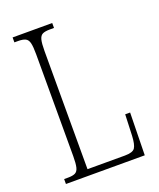

<svg xmlns="http://www.w3.org/2000/svg" viewBox="-134 -797 727 879"><g transform="rotate(-20 229.5 -357.0)"><path d="M34 0V-24H53Q76 -24 88 -30Q100 -36 104.5 -54Q109 -72 109 -108V-605Q109 -642 104.5 -660Q100 -678 87.5 -684Q75 -690 52 -690H34V-714H227V-690H207Q183 -690 171 -684Q159 -678 154.5 -660Q150 -642 150 -606V-30H332Q371 -30 381.5 -46Q392 -62 394 -104L398 -207H422L418 0Z"/></g></svg>

Font: Noto Serif Ethiopic ExtraCondensed ExtraLight
Style: Regular
Weight: 200
Width: 2
Designer: Monotype Design Team
Foundry: Monotype Imaging Inc.
Version: Version 2.102; ttfautohint (v1.8.4.7-5d5b)